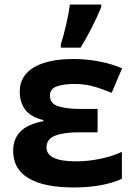

<svg xmlns="http://www.w3.org/2000/svg" viewBox="-20 -816 595 846"><path d="M248 -621Q258 -650 270.5 -703.5Q283 -757 288 -796H426V-784Q386 -689 335 -606H248ZM38 -151Q38 -204 70 -236.5Q102 -269 171 -282V-287Q67 -311 67 -413Q67 -482 129 -519Q191 -556 305 -556Q361 -556 418 -545Q475 -534 518 -515L472 -407Q415 -430 381 -438Q347 -446 309 -446Q259 -446 229.5 -435Q200 -424 200 -395Q200 -360 236 -348Q272 -336 335 -336H410V-233H328Q262 -233 223.5 -218.5Q185 -204 185 -166Q185 -105 316 -105Q367 -105 420.5 -116Q474 -127 517 -147V-28Q432 10 305 10Q174 10 106 -30.5Q38 -71 38 -151Z"/></svg>

Font: OpenSansMMV
Style: Bold
Weight: 700
Foundry: Ascender Corporation
Version: Version 4.001